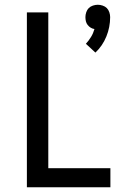

<svg xmlns="http://www.w3.org/2000/svg" viewBox="-20 -787 540 807"><path d="M381 -566 341 -603Q353 -616 362.5 -631.5Q372 -647 377 -665Q369 -666 361.5 -670.5Q354 -675 348.5 -682Q343 -689 341 -697.5Q339 -706 339 -715Q339 -725 342.5 -735.5Q346 -746 353 -753Q360 -760 370.5 -763.5Q381 -767 391 -767Q401 -767 411.5 -763.5Q422 -760 429 -753Q436 -746 439.5 -735.5Q443 -725 443 -715Q443 -694 439 -673.5Q435 -653 427 -633.5Q419 -614 407.5 -597Q396 -580 381 -566ZM93 0V-735H183V-80H444V0Z"/></svg>

Font: Iosevka Fixed Medium
Style: Regular
Weight: 500
Monospace: yes
Designer: Belleve Invis
Foundry: Belleve Invis
Version: Version 32.3.0